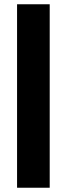

<svg xmlns="http://www.w3.org/2000/svg" viewBox="-20 -880 313 900"><path d="M60 0H213V-860H60Z"/></svg>

Font: Hussar Techniczny
Style: Bold 
Weight: 700
Foundry: Cannot Into Space Fonts
Version: Version 0.77